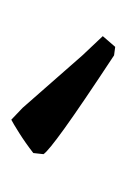

<svg xmlns="http://www.w3.org/2000/svg" viewBox="38 -793 224 340"><g transform="rotate(-90 150.0 -623.0)"><path d="M237 -531 222 -533Q134 -591 93 -620.5Q52 -650 47 -658L49 -676Q67 -690 84.5 -701Q102 -712 108 -715L129 -695L222 -589L256 -553Z"/></g></svg>

Font: Labrada Medium
Style: Regular
Weight: 500
Designer: Mercedes Jáuregui
Foundry: Omnibus-Type Team
Version: Version 1.000; ttfautohint (v1.8.4.7-5d5b)